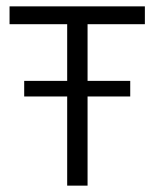

<svg xmlns="http://www.w3.org/2000/svg" viewBox="-20 -583 489 603"><path d="M10 -507V-563H435V-507ZM56 -280V-329H389V-280ZM255 -545V0H191V-545Z"/></svg>

Font: Darker Grotesque Medium
Style: Regular
Weight: 500
Designer: Gabriel Lam
Foundry: TypeRant
Version: Version 1.000;gftools[0.9.28]